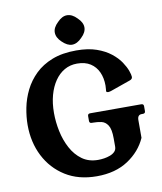

<svg xmlns="http://www.w3.org/2000/svg" viewBox="-94 -940 867 1027"><g transform="rotate(-10 339.5 -427.0)"><path d="M181 -362Q181 -313 191.5 -262.5Q202 -212 225 -169Q248 -126 284 -100Q320 -74 371 -74Q386 -74 403 -76.5Q420 -79 436 -85Q452 -91 462 -101.5Q472 -112 472 -128V-173Q472 -223 458 -244.5Q444 -266 422.5 -270.5Q401 -275 378 -275H371Q358 -275 358 -288V-314Q358 -327 371 -327H649Q662 -327 662 -314V-288Q662 -275 649 -275H642Q619 -275 619 -246V-150Q588 -80 519 -34.5Q450 11 349 11Q250 11 179 -33.5Q108 -78 69.5 -153.5Q31 -229 31 -323Q31 -367 40.5 -415.5Q50 -464 72.5 -509.5Q95 -555 132.5 -591.5Q170 -628 225 -649.5Q280 -671 356 -671Q420 -671 465.5 -655Q511 -639 542 -614.5Q573 -590 591 -563Q609 -536 617 -513.4Q625 -490.8 625 -480Q625 -468 610 -463L502 -425Q498 -424 494.5 -423Q491 -422 487 -422Q483 -422 479.5 -423Q476 -424 476 -430Q476 -435 477 -441.5Q478 -448 478 -459Q478 -500 463.5 -532Q449 -564 420.3 -582.5Q391.6 -601 348 -601Q310 -601 279.5 -583.5Q249 -566 227 -534Q205 -502 193 -458.5Q181 -415 181 -362ZM339.8 -865Q368 -865 393.8 -837.8Q421 -812 421 -785Q421 -758 393.8 -732.2Q368 -705 340.1 -705Q314.9 -705 287 -732Q260 -757.3 260 -785.3Q260 -812 287.2 -837.8Q313 -865 339.8 -865Z"/></g></svg>

Font: Young Serif Light
Style: Regular
Weight: 300
Designer: Bastien Sozeau
Foundry: NBR — Bastien Sozeau
Version: Version 5.001